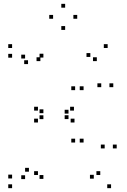

<svg xmlns="http://www.w3.org/2000/svg" viewBox="-20 -970 660 1000"><path d="M558.5 10V-10H538.5V10ZM587.8 -197V-217H567.8V-197ZM525.2 -197V-217H505.2V-197ZM468.5 -39.5V-59.5H448.5V-39.5ZM502.2 -58.5V-78.5H482.2V-58.5ZM177.7 -58.5V-78.5H157.7V-58.5ZM206 -38.3V-58.3H186V-38.3ZM206 -349.5V-369.5H186V-349.5ZM177.7 -332V-352H157.7V-332ZM368 -332V-352H348V-332ZM336.8 -349.8V-369.8H316.8V-349.8ZM371.3 -227.7V-247.7H351.3V-227.7ZM415.3 -227.7V-247.7H395.3V-227.7ZM415.3 -500.5V-520.5H395.3V-500.5ZM371.3 -500.5V-520.5H351.3V-500.5ZM336.8 -378.3V-398.3H316.8V-378.3ZM365.2 -394V-414H345.2V-394ZM177.7 -394V-414H157.7V-394ZM206 -380.5V-400.5H186V-380.5ZM206 -670.2V-690.2H186V-670.2ZM190.3 -651.7V-671.7H170.3V-651.7ZM484.3 -651.7V-671.7H464.3V-651.7ZM450.5 -673.5V-693.5H430.5V-673.5ZM507.3 -516V-536H487.3V-516ZM570 -516V-536H550V-516ZM540.7 -720V-740H520.7V-720ZM43 -720V-740H23V-720ZM43 -669.5V-689.5H23V-669.5ZM126 -636.2V-656.2H106V-636.2ZM110.7 -665.3V-685.3H90.7V-665.3ZM110.7 -37.2V-57.2H90.7V-37.2ZM130.7 -75.8V-95.8H110.7V-75.8ZM43 -40.5V-60.5H23V-40.5ZM43 10V-10H23V10ZM382.2 -872.3V-892.3H362.2V-872.3ZM319.3 -930V-950H299.3V-930ZM256.5 -872.3V-892.3H236.5V-872.3ZM319.3 -814.2V-834.2H299.3V-814.2Z"/></svg>

Font: Monaspace Xenon Dots Var
Style: Regular
Weight: 400
Designer: Riley Cran and the Lettermatic Team
Version: Version 1.100 (Monaspace Xenon Dots)